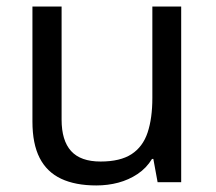

<svg xmlns="http://www.w3.org/2000/svg" viewBox="-20 -556 658 586"><path d="M533 -536V0H461L448 -71H444Q427 -43 400 -25Q373 -7 341 1.5Q309 10 274 10Q210 10 166.5 -10.5Q123 -31 101 -74Q79 -117 79 -185V-536H168V-191Q168 -127 197 -95Q226 -63 287 -63Q347 -63 381.5 -85.5Q416 -108 430.5 -151.5Q445 -195 445 -257V-536Z"/></svg>

Font: uguzrati15
Style: Book
Weight: 400
Designer: Jelle Bosma - Monotype Design Team, Universal Thirst
Foundry: Monotype Imaging Inc.
Version: Version 2.106